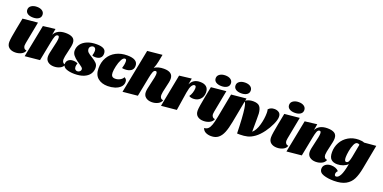

<svg xmlns="http://www.w3.org/2000/svg" viewBox="-12 -1763 5917 2967"><g transform="rotate(20 2947.0 -279.0)"><path d="M355 -669Q355 -627 320.5 -604Q286 -581 230 -581Q174 -581 140 -603.5Q106 -626 106 -667Q106 -709 142.5 -733.5Q179 -758 234 -758Q289 -758 322 -734Q355 -710 355 -669ZM256 -131Q256 -106 270 -88Q284 -70 311 -67Q298 -25 252.5 -2.5Q207 20 153 20Q91 20 53 -10.5Q15 -41 15 -101Q15 -133 24 -189.5Q33 -246 50 -335Q59 -382 60 -386L84 -510L330 -534L261 -173Q256 -146 256 -131Z M790 -530Q863 -530 904 -504.5Q945 -479 945 -418Q945 -393 938.5 -359Q932 -325 919 -272Q894 -172 894 -135Q894 -74 949 -67Q935 -25 890 -2.5Q845 20 791 20Q730 20 691.5 -10.5Q653 -41 653 -97Q653 -122 659.5 -154.5Q666 -187 682 -255Q711 -369 711 -412Q711 -453 688 -453Q660 -453 646 -416.5Q632 -380 620 -317L558 0L314 24L419 -510L618 -534L600 -432Q650 -530 790 -530Z M1142 -158 1108 -181Q1063 -214 1036.5 -247.5Q1010 -281 1010 -322Q1010 -381 1044 -428Q1078 -475 1143.5 -502.5Q1209 -530 1300 -530Q1375 -530 1414.5 -507.5Q1454 -485 1454 -431Q1454 -385 1425 -359.5Q1396 -334 1340 -334Q1310 -334 1292 -345Q1306 -386 1306 -422Q1306 -450 1293 -464.5Q1280 -479 1261 -479Q1239 -479 1220.5 -462Q1202 -445 1202 -422Q1202 -387 1225.5 -365Q1249 -343 1298 -314Q1350 -283 1377.5 -254Q1405 -225 1405 -177Q1405 -121 1374 -76.5Q1343 -32 1281 -6.5Q1219 19 1128 19Q1048 19 992.5 -3.5Q937 -26 937 -80Q937 -118 966 -143Q995 -168 1044 -168Q1088 -168 1119 -150Q1107 -117 1107 -95Q1107 -66 1121 -50.5Q1135 -35 1156 -35Q1178 -35 1195.5 -49.5Q1213 -64 1213 -89Q1213 -103 1195.5 -118.5Q1178 -134 1142 -158Z M1976 -421Q1976 -366 1937.5 -340Q1899 -314 1838 -314Q1804 -314 1791 -319Q1799 -341 1805 -373Q1811 -405 1811 -429Q1811 -449 1805.5 -460Q1800 -471 1786 -471Q1756 -471 1731 -423.5Q1706 -376 1691.5 -311.5Q1677 -247 1677 -204Q1677 -165 1693 -146Q1709 -127 1747 -127Q1786 -127 1823 -146.5Q1860 -166 1876 -199Q1898 -186 1907 -171.5Q1916 -157 1916 -133Q1916 -84 1880.5 -49Q1845 -14 1790 3Q1735 20 1675 20Q1574 20 1512 -32.5Q1450 -85 1450 -192Q1450 -293 1494 -369.5Q1538 -446 1618 -488Q1698 -530 1802 -530Q1976 -530 1976 -421Z M2250 -489Q2308 -530 2404 -530Q2554 -530 2554 -417Q2554 -392 2547.5 -359Q2541 -326 2528 -272Q2503 -172 2503 -135Q2503 -74 2558 -67Q2544 -25 2499 -2.5Q2454 20 2400 20Q2339 20 2300.5 -10.5Q2262 -41 2262 -97Q2262 -122 2268.5 -154.5Q2275 -187 2291 -255Q2320 -369 2320 -412Q2320 -453 2297 -453Q2269 -453 2255 -416.5Q2241 -380 2229 -317L2167 0L1923 24L2065 -700L2309 -724L2286 -605Q2273 -538 2250 -489Z M3001 -530Q3068 -530 3104 -499Q3140 -468 3140 -406Q3140 -336 3096.5 -292.5Q3053 -249 2985 -249Q2963 -249 2944 -254Q2925 -259 2915 -269Q2935 -294 2948.5 -335.5Q2962 -377 2962 -411Q2962 -430 2956.5 -441.5Q2951 -453 2935 -453Q2912 -453 2890.5 -420Q2869 -387 2855 -302L2808 0L2556 24L2659 -510L2859 -534L2841 -432Q2866 -483 2904.5 -506.5Q2943 -530 3001 -530Z M3453 -669Q3453 -627 3418.5 -604Q3384 -581 3328 -581Q3272 -581 3238 -603.5Q3204 -626 3204 -667Q3204 -709 3240.5 -733.5Q3277 -758 3332 -758Q3387 -758 3420 -734Q3453 -710 3453 -669ZM3354 -131Q3354 -106 3368 -88Q3382 -70 3409 -67Q3396 -25 3350.5 -2.5Q3305 20 3251 20Q3189 20 3151 -10.5Q3113 -41 3113 -101Q3113 -133 3122 -189.5Q3131 -246 3148 -335Q3157 -382 3158 -386L3182 -510L3428 -534L3359 -173Q3354 -146 3354 -131Z M3779 -669Q3779 -627 3744.5 -604Q3710 -581 3654 -581Q3598 -581 3564 -603.5Q3530 -626 3530 -667Q3530 -709 3566.5 -733.5Q3603 -758 3658 -758Q3713 -758 3746 -734Q3779 -710 3779 -669ZM3442 200Q3389 200 3350.5 180Q3312 160 3299 118Q3339 117 3364 93Q3389 69 3406 20Q3423 -29 3440 -118L3514 -510L3759 -534L3681 -122Q3660 -10 3632 59Q3604 128 3558.5 164Q3513 200 3442 200Z M3781 -380Q3773 -430 3764.5 -453.5Q3756 -477 3740 -488Q3772 -511 3804 -520.5Q3836 -530 3872 -530Q3949 -530 3980 -494Q4011 -458 4017 -380Q4018 -356 4018 -289Q4018 -176 4017 -81Q4072 -129 4101 -232Q4130 -335 4130 -432Q4130 -468 4123 -488Q4160 -530 4222 -530Q4265 -530 4296.5 -508.5Q4328 -487 4328 -437Q4328 -388 4292.5 -311Q4257 -234 4208 -167Q4149 -87 4090 -44.5Q4031 -2 3975.5 11.5Q3920 25 3853 25L3807 24Q3800 -255 3781 -380Z M4660 -669Q4660 -627 4625.5 -604Q4591 -581 4535 -581Q4479 -581 4445 -603.5Q4411 -626 4411 -667Q4411 -709 4447.5 -733.5Q4484 -758 4539 -758Q4594 -758 4627 -734Q4660 -710 4660 -669ZM4561 -131Q4561 -106 4575 -88Q4589 -70 4616 -67Q4603 -25 4557.5 -2.5Q4512 20 4458 20Q4396 20 4358 -10.5Q4320 -41 4320 -101Q4320 -133 4329 -189.5Q4338 -246 4355 -335Q4364 -382 4365 -386L4389 -510L4635 -534L4566 -173Q4561 -146 4561 -131Z M5095 -530Q5168 -530 5209 -504.5Q5250 -479 5250 -418Q5250 -393 5243.5 -359Q5237 -325 5224 -272Q5199 -172 5199 -135Q5199 -74 5254 -67Q5240 -25 5195 -2.5Q5150 20 5096 20Q5035 20 4996.5 -10.5Q4958 -41 4958 -97Q4958 -122 4964.5 -154.5Q4971 -187 4987 -255Q5016 -369 5016 -412Q5016 -453 4993 -453Q4965 -453 4951 -416.5Q4937 -380 4925 -317L4863 0L4619 24L4724 -510L4923 -534L4905 -432Q4955 -530 5095 -530Z M5461 200Q5363 200 5290 176Q5217 152 5217 89Q5217 44 5253 16.5Q5289 -11 5343 -11Q5380 -11 5414 1Q5448 13 5469 38Q5444 65 5444 92Q5444 104 5449 115Q5454 126 5470 126Q5506 126 5536.5 71Q5567 16 5592 -122Q5562 -92 5516.5 -75Q5471 -58 5422 -58Q5356 -58 5320 -92Q5284 -126 5284 -208Q5284 -295 5324.5 -368.5Q5365 -442 5439.5 -486Q5514 -530 5611 -530Q5669 -530 5699 -515L5894 -532L5819 -135Q5798 -23 5762 48.5Q5726 120 5654 160Q5582 200 5461 200ZM5607 -471Q5576 -471 5554 -422Q5532 -373 5521 -309Q5510 -245 5510 -208Q5510 -139 5541 -139Q5568 -139 5581 -169Q5594 -199 5603 -246L5643 -459Q5630 -471 5607 -471Z"/></g></svg>

Font: Sansita Black Italic
Style: Regular
Weight: 900
Italic angle: -11°
Designer: Pablo Cosgaya
Foundry: Omnibus-Type
Version: Version 1.006